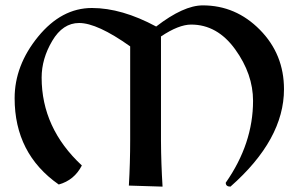

<svg xmlns="http://www.w3.org/2000/svg" viewBox="-20 -692 1132 718"><path d="M466.8 -518.6Q343.8 -606 275.9 -606Q214.8 -606 175.3 -539.1Q135.7 -472.2 135.7 -401.9Q135.7 -212.9 286.1 -73.2Q257.8 -18.1 199.7 -2Q34.7 -117.2 34.7 -324.7Q34.7 -447.3 122.3 -554.7Q210 -662.1 323.7 -662.1Q435.1 -662.1 564 -592.8Q666.5 -671.9 738.3 -671.9Q861.8 -671.9 951.9 -580.6Q1042 -489.3 1042 -358.4Q1042 -170.4 841.8 5.9Q824.2 5.9 824.2 -8.8Q926.3 -154.8 926.3 -314.9Q926.3 -415 859.4 -507.6Q792.5 -600.1 694.8 -600.1Q648.4 -600.1 582 -555.7V-165.5Q582.5 -80.1 587.9 5.9L461.9 2Q466.8 -83 466.8 -168Z"/></svg>

Font: Balgruf
Style: Regular
Weight: 500
Designer: Paul James MIller
Foundry: High-Logic / Made with FontCreator
Version: Version 1.201;March 28, 2021;FontCreator 13.0.0.2683 64-bit